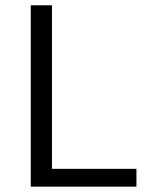

<svg xmlns="http://www.w3.org/2000/svg" viewBox="-20 -696 556 716"><path d="M488.8 -66.4V0H94.7V-676.3H173.8V-66.4Z"/></svg>

Font: Estedad-FD Regular
Style: FD-Regular
Weight: 400
Designer: Amin Abedi
Version: Version 7.3